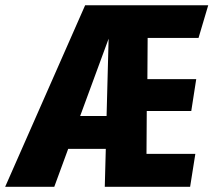

<svg xmlns="http://www.w3.org/2000/svg" viewBox="-73 -715 817 735"><path d="M687 -569.8H492.2L491.2 -412.1H678.2L659.2 -290H488.8L487.8 -126H674.8L654.8 0H328.1L332 -145H188L134.8 0H-53.2L252.9 -694.8H724.1ZM335 -271 342.8 -566.9 233.9 -271Z"/></svg>

Font: Fira Sans Compressed ExtraBold
Style: Italic
Weight: 800
Width: 3
Italic angle: -8°
Designer: Carrois Corporate & Edenspiekermann AG
Foundry: Carrois Corporate GbR & Edenspiekermann AG
Version: Version 4.203;PS 004.203;hotconv 1.0.88;makeotf.lib2.5.64775